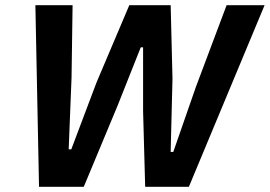

<svg xmlns="http://www.w3.org/2000/svg" viewBox="-20 -718 1037 738"><path d="M302 0 432 -312 521 -536H530V-291L538 0H706L997 -698H851L733 -384L646 -134H636L643 -416L636 -698H477L351 -401L254 -144H244L255 -419L259 -698H116L130 0Z"/></svg>

Font: LVC Sans
Style: Bold Italic
Weight: 700
Italic angle: -11.31°
Designer: Mike Abbink, Paul van der Laan, Pieter van Rosmalen
Foundry: Bold Monday
Version: Version 3.0